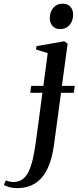

<svg xmlns="http://www.w3.org/2000/svg" viewBox="-146 -742 415 1016"><path d="M-55 253.5Q-76 253.5 -94.8 248.8Q-113.5 244 -125.5 237L-115.5 213Q-107.5 216 -96.5 218.5Q-85.5 221 -75.5 221Q-48 221 -28.5 207.8Q-9 194.5 4.5 167.8Q18 141 27.5 100Q37 59 44.5 3L78.5 -251H14L19 -287.5H83.5L106.5 -461L44.5 -480L47.5 -498L194 -523.5L212 -511L181.5 -287.5H249.5L244.5 -251H177L139.5 26Q129 104 103.5 154.5Q78 205 38.2 229.2Q-1.5 253.5 -55 253.5ZM172 -588Q146.5 -588 132 -604.5Q117.5 -621 117.5 -644.5Q117.5 -679.5 136.2 -701Q155 -722.5 185 -722.5Q213 -722.5 227 -705.8Q241 -689 241 -666Q241 -631.5 222.2 -609.8Q203.5 -588 172 -588Z"/></svg>

Font: Merriweather 120pt
Style: Italic
Weight: 400
Italic angle: -7.8°
Version: Version 2.101